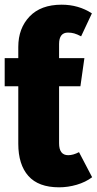

<svg xmlns="http://www.w3.org/2000/svg" viewBox="-21 -781 413 819"><path d="M372 -25Q344 -4 306.5 7Q269 18 231 18Q143 18 100 -30.5Q57 -79 57 -168V-413H-1V-533H57V-581Q57 -660 105 -710.5Q153 -761 242 -761Q314 -761 371 -724L325 -626Q308 -635 295.5 -638.5Q283 -642 269 -642Q231 -642 231 -593V-533H339L322 -413H231V-170Q231 -119 270 -119Q291 -119 316 -132Z"/></svg>

Font: Fira Sans Condensed ExtraBold
Style: Regular
Weight: 800
Width: 3
Designer: Carrois Corporate & Edenspiekermann AG
Foundry: Carrois Corporate GbR & Edenspiekermann AG
Version: Version 4.203